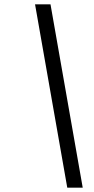

<svg xmlns="http://www.w3.org/2000/svg" viewBox="-20 -790 431 882"><path d="M141 -770 289 72H360L212 -770Z"/></svg>

Font: Exo
Style: Regular Italic
Weight: 400
Designer: Natanael Gama
Version: Version 1.00